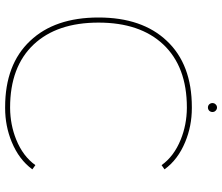

<svg xmlns="http://www.w3.org/2000/svg" viewBox="-78 -770 850 734"><g transform="rotate(90 347.0 -403.0)"><path d="M611.3 -595.7Q577.6 -643.1 513.7 -668.9Q457 -691.9 392.6 -692.4H391.1Q234.9 -692.4 149.9 -602.1Q66.4 -513.2 66.4 -354.5Q66.4 -195.8 149.9 -106.9Q234.9 -16.6 391.1 -16.6H392.6Q457 -17.1 513.7 -40Q577.6 -65.9 611.3 -113.3L627.4 -101.6Q590.3 -50.8 522.9 -22.9Q461.9 2.4 393.1 2.4H389.6Q226.1 2.4 136.2 -93.3Q46.9 -187.5 46.9 -354.5Q46.9 -521.5 136.2 -615.7Q226.1 -711.4 389.6 -711.4H393.1Q461.9 -711.4 522.9 -686Q590.3 -658.2 627.4 -606.9ZM403.3 -802.2Q408.2 -797.4 408.2 -790Q408.2 -783.2 403.3 -777.8Q397.9 -772.9 391.1 -772.9Q383.8 -772.9 378.9 -777.8Q374 -783.2 374 -790Q374 -797.4 378.9 -802.2Q383.8 -807.6 391.1 -807.6Q397.9 -807.6 403.3 -802.2Z"/></g></svg>

Font: Fortheenas_01
Style: Regular
Weight: 100
Designer: Situjuh Nazara
Version: Version 1.10 September 8, 2014